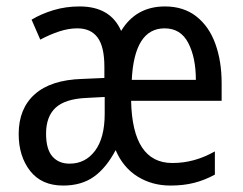

<svg xmlns="http://www.w3.org/2000/svg" viewBox="-20 -566 753 596"><path d="M492 -546Q550 -546 589.5 -515Q629 -484 648.5 -430Q668 -376 668 -308V-253H387Q391 -60 515 -60Q550 -60 582.5 -69Q615 -78 647 -96V-24Q616 -7 583 1.5Q550 10 509 10Q452 10 407 -18Q362 -46 339 -100Q310 -45 271.5 -17.5Q233 10 176 10Q109 10 73.5 -35.5Q38 -81 38 -150Q38 -229 88 -273.5Q138 -318 235 -321L304 -324V-359Q304 -421 283 -449.5Q262 -478 220 -478Q193 -478 164 -468.5Q135 -459 105 -443L78 -505Q108 -523 146 -534.5Q184 -546 227 -546Q323 -546 356 -470Q402 -546 492 -546ZM491 -478Q397 -478 389 -318H588Q588 -387 564.5 -432.5Q541 -478 491 -478ZM248 -262Q182 -259 152.5 -231.5Q123 -204 123 -151Q123 -103 142.5 -80.5Q162 -58 196 -58Q245 -58 275 -98Q305 -138 305 -213V-265Z"/></svg>

Font: Noto Sans Myanmar Condensed
Style: Regular
Weight: 400
Width: 3
Designer: Monotype Design Team
Foundry: Monotype Imaging Inc.
Version: Version 2.107; ttfautohint (v1.8.4.7-5d5b)